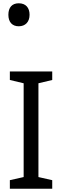

<svg xmlns="http://www.w3.org/2000/svg" viewBox="-20 -1149 379 1169"><path d="M94 -989C134 -989 160 -1015 160 -1059C160 -1102 137 -1129 94 -1129C53 -1129 31 -1103 31 -1059C31 -1014 55 -989 94 -989ZM298 0V-52L214 -71V-642L298 -662V-714H40V-662L124 -642V-71L40 -52V0Z"/></svg>

Font: Noto Sans Tifinagh Agraw Imazighen
Style: Regular
Weight: 400
Designer: JamraPatel
Foundry: JamraPatel LLC
Version: Version 2.006